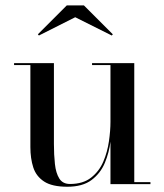

<svg xmlns="http://www.w3.org/2000/svg" viewBox="-20 -700 625 730"><path d="M236 10Q178 10 147.8 -9.8Q117.5 -29.5 106.5 -63.5Q95.5 -97.5 95.5 -141V-452.5H33.5V-460H185V-153Q185 -111 188.8 -76.5Q192.5 -42 205.5 -21.2Q218.5 -0.5 246 -0.5Q295.5 -0.5 326.2 -24.5Q357 -48.5 372.8 -85.5Q388.5 -122.5 394.2 -163Q400 -203.5 400 -236.5L405.5 -240.5Q405.5 -206 400.2 -163Q395 -120 378.5 -80.5Q362 -41 328 -15.5Q294 10 236 10ZM400 0V-452.5H330V-460H490.5V-7.5H552V0ZM128 -565 124 -569.5 234 -679.5H299L409 -569.5L405 -565L266 -634.5Z"/></svg>

Font: Bodoni Moda 28pt
Style: Regular
Weight: 400
Designer: Owen Earl
Foundry: indestructible type
Version: Version 2.005